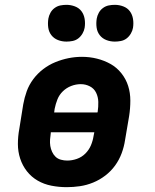

<svg xmlns="http://www.w3.org/2000/svg" viewBox="-20 -766 640 794"><path d="M256 8Q224 8 193 2Q162 -4 136 -19Q110 -34 91.5 -57.5Q73 -81 63.5 -110Q54 -139 54 -170.5Q54 -202 60 -234L76 -334Q81 -362 90.5 -388.5Q100 -415 117.5 -438.5Q135 -462 158.5 -480Q182 -498 209 -509Q236 -520 263.5 -525.5Q291 -531 319 -531Q351 -531 381 -523.5Q411 -516 437 -501.5Q463 -487 482 -463Q501 -439 510 -410.5Q519 -382 519 -350Q519 -318 514 -286L497 -186Q493 -159 483 -132Q473 -105 456 -81.5Q439 -58 415.5 -40Q392 -22 365 -11Q338 0 310.5 4Q283 8 256 8ZM204 -301H383L384 -304Q387 -324 386.5 -344.5Q386 -365 377.5 -382.5Q369 -400 351.5 -409Q334 -418 314 -418Q294 -418 274.5 -410.5Q255 -403 240 -388.5Q225 -374 217.5 -355Q210 -336 206 -316ZM258 -102Q278 -102 298 -109Q318 -116 333 -131Q348 -146 356 -165Q364 -184 367 -204L370 -219H190V-216Q188 -203 187 -189Q186 -175 188 -162.5Q190 -150 195.5 -138Q201 -126 210 -117.5Q219 -109 232 -105.5Q245 -102 258 -102ZM455 -594Q436 -594 419.5 -600.5Q403 -607 392.5 -620.5Q382 -634 379.5 -652Q377 -670 380 -689Q382 -701 388.5 -713Q395 -725 406 -733Q417 -741 429.5 -743.5Q442 -746 455 -746Q473 -746 490 -739.5Q507 -733 517 -719.5Q527 -706 530 -688Q533 -670 530 -651Q528 -639 521 -627Q514 -615 503.5 -607Q493 -599 480 -596.5Q467 -594 455 -594ZM255 -594Q236 -594 219.5 -600.5Q203 -607 192.5 -620.5Q182 -634 179.5 -652Q177 -670 180 -689Q182 -701 188.5 -713Q195 -725 206 -733Q217 -741 229.5 -743.5Q242 -746 255 -746Q273 -746 290 -739.5Q307 -733 317 -719.5Q327 -706 330 -688Q333 -670 330 -651Q328 -639 321 -627Q314 -615 303.5 -607Q293 -599 280 -596.5Q267 -594 255 -594Z"/></svg>

Font: Iosevka Etoile XBdObl
Style: Regular
Weight: 800
Italic angle: -9°
Designer: Belleve Invis
Foundry: Belleve Invis
Version: Version 15.5.2; ttfautohint (v1.8.4)